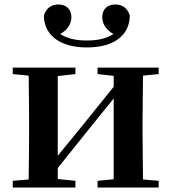

<svg xmlns="http://www.w3.org/2000/svg" viewBox="-20 -838 767 858"><path d="M368 -626C496 -626 559 -685 560 -768C550 -803 526 -818 495 -818C460 -818 437 -797 437 -761C437 -730 456 -703 487 -686C456 -666 418 -657 368 -657C318 -657 280 -666 249 -686C280 -703 299 -730 299 -761C299 -797 276 -818 241 -818C210 -818 187 -803 176 -768C177 -687 240 -626 368 -626ZM416 -507 488 -499V-450L346 -274L238 -142V-498L317 -507V-536H37V-507L108 -500C109 -442 110 -357 110 -301V-235C110 -179 109 -94 108 -36L37 -30V0H317V-30L238 -38V-87L375 -258L488 -398V-37L416 -30V0H689V-30L619 -36L617 -235V-301L619 -500L689 -507V-536H416Z"/></svg>

Font: GenRyuMin2 TW B
Style: Regular
Weight: 700
Version: Version 2.100;PS 2.1;hotconv 16.6.51;makeotf.lib2.5.65220 DE